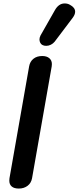

<svg xmlns="http://www.w3.org/2000/svg" viewBox="-20 -1084 456 1114"><path d="M34 -36Q34 -45 35 -50L149 -699Q154 -727 174 -743Q194 -759 225 -759Q251 -759 266 -746.5Q281 -734 281 -712Q281 -704 280 -699L166 -50Q161 -22 140 -6Q119 10 89 10Q62 10 48 -2Q34 -14 34 -36ZM209 -855Q209 -866 215 -878L298 -1024Q320 -1064 355 -1064Q373 -1064 386 -1056Q416 -1040 416 -1016Q416 -1000 402 -981L297 -842Q288 -831 275 -824.5Q262 -818 248 -818Q235 -818 226 -823Q218 -827 213.5 -836Q209 -845 209 -855Z"/></svg>

Font: Kodchasan
Style: Bold Italic
Weight: 700
Italic angle: -10°
Version: Version 1.000; ttfautohint (v1.6)